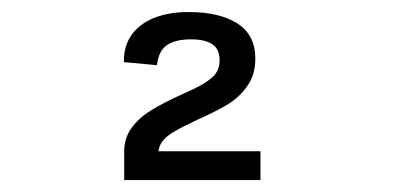

<svg xmlns="http://www.w3.org/2000/svg" viewBox="-20 -852 660 322"><path d="M408.2 -753.7Q408.2 -727.7 395.7 -709.2Q383.2 -690.7 365.6 -679.3Q348 -668 321.5 -656Q317.3 -654 311.3 -651.3Q283.5 -638.2 270.1 -630.1Q256.7 -622 250.7 -612.6Q244.7 -603.2 245 -588.8L235 -598.3H416.8V-550H188.3V-598.3Q188.3 -620.2 200.3 -636.9Q212.3 -653.7 232.2 -666.2Q252.2 -678.8 285 -693.7Q298.2 -699.5 305.8 -703.3Q326.8 -713.3 337.6 -723.8Q348.3 -734.3 348.3 -751.2Q348.3 -769.7 336.1 -777.8Q323.8 -786 300.3 -786Q273.8 -786 259.8 -776.2Q245.8 -766.5 243.3 -742.7L187.8 -747.8Q187.2 -773.8 200.2 -792.8Q213.3 -811.7 238 -821.8Q262.7 -831.8 296.5 -831.8Q348.3 -831.8 378.2 -812.6Q408.2 -793.3 408.2 -753.7Z"/></svg>

Font: Monaspace Neon Var ExtraLight
Style: Regular
Weight: 200
Designer: Riley Cran and the Lettermatic Team
Version: Version 1.200 (Monaspace Neon Var)